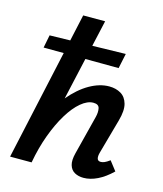

<svg xmlns="http://www.w3.org/2000/svg" viewBox="-108 -792 746 879"><g transform="rotate(15 264.5 -352.0)"><path d="M370 7Q346 7 328 -3Q310 -13 303.5 -35Q297 -57 306 -92L353 -277Q359 -301 355 -319Q351 -337 326 -337Q298 -337 267.5 -311.5Q237 -286 209 -240Q181 -194 158.5 -133Q136 -72 123 0H49Q73 -107 110 -187Q147 -267 192 -320.5Q237 -374 284.5 -401Q332 -428 377 -428Q409 -428 432.5 -414Q456 -400 464.5 -369.5Q473 -339 459 -289L413 -124Q408 -106 411 -95Q414 -84 428 -84Q436 -84 445.5 -88Q455 -92 470 -103L504 -59Q470 -26 436 -9.5Q402 7 370 7ZM21 0 177 -711H281L121 0ZM396 -520 40 -522 52 -583 411 -591Z"/></g></svg>

Font: Ysabeau Infant
Style: Bold Italic
Weight: 700
Italic angle: -12°
Designer: Christian Thalmann (Catharsis Fonts)
Version: Version 2.001;gftools[0.9.30]; featfreeze: ss01,ss02,lnum